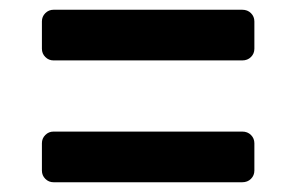

<svg xmlns="http://www.w3.org/2000/svg" viewBox="-20 -497 608 394"><path d="M90 -373Q80 -373 73 -380Q66 -387 66 -397V-453Q66 -463 73 -470Q80 -477 90 -477H477Q488 -477 495 -470Q502 -463 502 -453V-397Q502 -387 495 -380Q488 -373 477 -373ZM90 -123Q80 -123 73 -130Q66 -137 66 -147V-203Q66 -213 73 -220Q80 -227 90 -227H477Q488 -227 495 -220Q502 -213 502 -203V-147Q502 -137 495 -130Q488 -123 477 -123Z"/></svg>

Font: Rubik Medium
Style: Regular
Weight: 500
Designer: Hubert and Fischer
Foundry: Hubert and Fischer
Version: Version 2.300; ttfautohint (v1.8.4.7-5d5b);gftools[0.9.30]